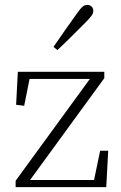

<svg xmlns="http://www.w3.org/2000/svg" viewBox="-20 -766 496 786"><path d="M44 0V-26L348 -443H101L79 -333L46 -337L53 -472H407V-446L103 -29H365L390 -149H423L415 0ZM199 -574Q224 -610 248.5 -645.5Q273 -681 295 -711Q309 -731 318 -738.5Q327 -746 337 -746Q347 -746 354.5 -739.5Q362 -733 362 -721Q362 -712 355 -702Q348 -692 331 -675Q306 -650 276.5 -620.5Q247 -591 215 -561Z"/></svg>

Font: Source Serif Pro Light
Style: Regular
Weight: 300
Designer: Frank Grießhammer
Foundry: Adobe Systems Incorporated
Version: Version 3.001;hotconv 1.0.111;makeotfexe 2.5.65597